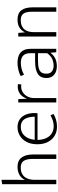

<svg xmlns="http://www.w3.org/2000/svg" viewBox="908 -1710 811 2667"><g transform="rotate(-90 1313.5 -376.5)"><path d="M88.4 0V-752L149.4 -761.7V-552.2L147 -434.6Q174.3 -489.3 221.9 -513.9Q269.5 -538.6 330.1 -538.6Q416.5 -538.6 458.7 -481.9Q501 -425.3 501 -328.6V0H439.5V-329.1Q439.5 -410.6 412.6 -452.1Q385.7 -493.7 320.3 -493.7Q270 -493.7 236.8 -477.1Q203.6 -460.4 184.6 -433.1Q165.5 -405.8 157.5 -373.5Q149.4 -341.3 149.4 -310.1V0Z M885.3 9.8Q815.4 9.8 760.5 -23.7Q705.6 -57.1 674.3 -118.4Q643.1 -179.7 643.1 -262.2Q643.1 -351.1 675.8 -412.8Q708.5 -474.6 762.7 -506.6Q816.9 -538.6 880.4 -538.6Q942.9 -538.6 986.6 -509.8Q1030.3 -481 1053.5 -427.7Q1076.7 -374.5 1076.7 -300.3Q1076.7 -292.5 1075.9 -283.9Q1075.2 -275.4 1074.5 -268.8Q1073.7 -262.2 1073.2 -260.7H703.1Q706.1 -182.6 731.9 -133.1Q757.8 -83.5 800 -59.8Q842.3 -36.1 893.1 -36.1Q934.6 -36.1 970 -47.6Q1005.4 -59.1 1041 -78.6H1046.4L1064 -38.1Q1028.8 -17.6 984.9 -3.9Q940.9 9.8 885.3 9.8ZM705.1 -299.8H1026.4Q1024.4 -394 990.7 -443.6Q957 -493.2 884.8 -493.2Q807.1 -493.2 760 -439.7Q712.9 -386.2 705.1 -299.8Z M1223.6 0V-528.3H1270L1275.9 -406.7Q1303.2 -479.5 1347.7 -507.3Q1392.1 -535.2 1439 -535.2Q1450.7 -535.2 1460.9 -534.4Q1471.2 -533.7 1479 -532.7L1473.6 -485.4Q1467.8 -486.8 1460.4 -487.5Q1453.1 -488.3 1446.8 -488.3Q1398.4 -488.3 1361.8 -463.1Q1325.2 -438 1304.9 -397.2Q1284.7 -356.4 1284.7 -309.1V0Z M1726.6 7.8Q1653.8 7.8 1608.4 -30Q1563 -67.9 1563 -137.7Q1563 -176.3 1576.2 -205.6Q1589.4 -234.9 1617.4 -254.6Q1645.5 -274.4 1689.9 -284.4Q1734.4 -294.4 1796.9 -294.4H1908.2V-361.8Q1908.2 -427.2 1874.5 -460Q1840.8 -492.7 1773.9 -492.7Q1734.4 -492.7 1690.2 -481.7Q1646 -470.7 1610.4 -448.2L1589.8 -493.7Q1611.3 -506.8 1642.3 -516.8Q1673.3 -526.9 1707.5 -532.7Q1741.7 -538.6 1773.4 -538.6Q1832 -538.6 1876 -521.2Q1919.9 -503.9 1944.3 -463.4Q1968.8 -422.9 1968.8 -353.5V-0.5H1921.4L1914.1 -80.1Q1885.3 -43.9 1854 -24.9Q1822.8 -5.9 1790.5 1Q1758.3 7.8 1726.6 7.8ZM1732.4 -37.1Q1781.2 -37.1 1825.2 -55.9Q1869.1 -74.7 1908.2 -126.5V-254.4H1806.2Q1731 -254.4 1691.4 -241Q1651.9 -227.5 1637.7 -201.7Q1623.5 -175.8 1623.5 -137.7Q1623.5 -84.5 1655.8 -60.8Q1688 -37.1 1732.4 -37.1Z M2139.2 0V-528.3H2189.9L2197.8 -434.1Q2219.7 -483.4 2263.2 -511Q2306.6 -538.6 2375 -538.6Q2463.9 -538.6 2504.6 -485.1Q2545.4 -431.6 2545.4 -321.3V0H2484.4V-339.8Q2484.4 -386.7 2474.1 -421.1Q2463.9 -455.6 2438.5 -474.6Q2413.1 -493.7 2368.2 -493.7Q2319.3 -493.7 2286.9 -478.8Q2254.4 -463.9 2235.6 -438.5Q2216.8 -413.1 2208.7 -381.8Q2200.7 -350.6 2200.7 -317.9V0Z"/></g></svg>

Font: Comme ExtraLight
Style: Regular
Weight: 250
Version: Version 1.000;gftools[0.9.27]